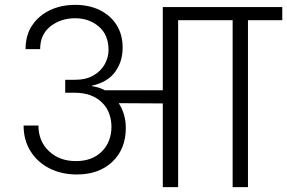

<svg xmlns="http://www.w3.org/2000/svg" viewBox="-20 -769 1180 789"><path d="M285 -441Q334 -441 365 -459.5Q396 -478 411 -506Q426 -534 426 -563Q426 -626 386 -660Q346 -694 289 -694Q229 -694 187 -660.5Q145 -627 145 -567H85Q85 -624 112 -664.5Q139 -705 185 -727Q231 -749 289 -749Q346 -749 390 -727.5Q434 -706 459 -666.5Q484 -627 484 -573Q484 -516 453 -473.5Q422 -431 358 -417V-415Q387 -411 411 -398H649V-740H853V-686H712V0H649V-344L468 -345Q497 -300 497 -243Q497 -157 442 -104.5Q387 -52 296 -52Q233 -52 183.5 -77Q134 -102 105.5 -147.5Q77 -193 77 -253H138Q138 -189 181 -148Q224 -107 292 -107Q359 -107 398.5 -146.5Q438 -186 438 -249Q438 -274 429.5 -299.5Q421 -325 402 -345H400V-347Q381 -366 353 -377Q325 -388 285 -388H248V-441ZM936 0V-686H795V-740H1140V-686H999V0Z"/></svg>

Font: Poppins Light
Style: Regular
Weight: 300
Designer: Ninad Kale (Devanagari), Jonny Pinhorn (Latin)
Version: Version 5.002